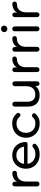

<svg xmlns="http://www.w3.org/2000/svg" viewBox="1475 -2272 803 3793"><g transform="rotate(-90 1876.5 -375.5)"><path d="M183 -441Q208 -487 256 -510.5Q304 -534 351 -534Q353 -534 355 -534Q372 -533 385.5 -520Q399 -507 399 -489Q399 -469 386.5 -456.5Q374 -444 354 -443Q276 -443 231.5 -396.5Q187 -350 187 -264V-45Q187 -25 173 -11Q159 3 139 3Q119 3 105 -11Q91 -25 91 -45V-487Q91 -506 104.5 -519.5Q118 -533 137 -533Q156 -533 169.5 -519.5Q183 -506 183 -487Z M968 -275Q970 -233 924 -233H536Q545 -163 597.5 -120.5Q650 -78 728 -78Q752 -78 770 -80.5Q788 -83 803.5 -89Q819 -95 834.5 -105Q850 -115 868 -129Q879 -137 892 -137Q901 -137 910 -132.5Q919 -128 925 -120Q936 -106 933.5 -89.5Q931 -73 917 -62Q877 -26 835 -11Q791 6 725 6Q641 6 576 -28.5Q511 -63 475.5 -125Q440 -187 440 -265Q440 -342 474.5 -404Q509 -466 569.5 -500.5Q630 -535 706 -535Q782 -535 841.5 -500.5Q901 -466 935 -404Q965 -347 968 -275ZM706 -454Q637 -454 590.5 -412Q544 -370 536 -302H876Q868 -369 821.5 -411.5Q775 -454 706 -454Z M1332 6Q1251 6 1187.5 -29Q1124 -64 1088 -125.5Q1052 -187 1052 -265Q1052 -343 1088 -404.5Q1124 -466 1187.5 -500.5Q1251 -535 1332 -535Q1404 -535 1450 -512Q1496 -489 1532 -446Q1543 -432 1542.5 -414Q1542 -396 1528 -384Q1515 -373 1499 -373Q1479 -373 1465 -389Q1432 -426 1404 -438.5Q1376 -451 1331 -451Q1279 -451 1237.5 -428Q1196 -405 1172.5 -362.5Q1149 -320 1149 -265Q1149 -209 1172.5 -166.5Q1196 -124 1237.5 -101Q1279 -78 1331 -78Q1376 -78 1405 -90.5Q1434 -103 1458 -132Q1472 -147 1490 -147Q1507 -147 1520 -135Q1534 -123 1535 -105.5Q1536 -88 1524 -74Q1522 -72 1521.5 -71Q1521 -70 1519 -69Q1485 -34 1446 -15Q1404 6 1332 6Z M2166 -483V-41Q2165 -22 2152 -9.5Q2139 3 2121 3Q2101 3 2088.5 -9.5Q2076 -22 2075 -42V-80Q2046 -39 1998.5 -16.5Q1951 6 1895 6Q1789 6 1728 -52.5Q1667 -111 1667 -225V-485Q1667 -505 1681 -519Q1695 -533 1715 -533Q1735 -533 1749 -519Q1763 -505 1763 -485V-236Q1763 -159 1800 -119.5Q1837 -80 1906 -80Q1982 -80 2026 -126Q2070 -172 2070 -256V-483Q2070 -503 2083.5 -518Q2097 -533 2118 -533Q2139 -533 2152.5 -518Q2166 -503 2166 -483Z M2441 -441Q2466 -487 2514 -510.5Q2562 -534 2609 -534Q2611 -534 2613 -534Q2630 -533 2643.5 -520Q2657 -507 2657 -489Q2657 -469 2644.5 -456.5Q2632 -444 2612 -443Q2534 -443 2489.5 -396.5Q2445 -350 2445 -264V-45Q2445 -25 2431 -11Q2417 3 2397 3Q2377 3 2363 -11Q2349 -25 2349 -45V-487Q2349 -506 2362.5 -519.5Q2376 -533 2395 -533Q2414 -533 2427.5 -519.5Q2441 -506 2441 -487Z M2844 -441Q2869 -487 2917 -510.5Q2965 -534 3012 -534Q3014 -534 3016 -534Q3033 -533 3046.5 -520Q3060 -507 3060 -489Q3060 -469 3047.5 -456.5Q3035 -444 3015 -443Q2937 -443 2892.5 -396.5Q2848 -350 2848 -264V-45Q2848 -25 2834 -11Q2820 3 2800 3Q2780 3 2766 -11Q2752 -25 2752 -45V-487Q2752 -506 2765.5 -519.5Q2779 -533 2798 -533Q2817 -533 2830.5 -519.5Q2844 -506 2844 -487Z M3251 -45Q3251 -25 3237 -11Q3223 3 3203 3Q3183 3 3169.5 -10.5Q3156 -24 3155 -44V-487Q3155 -507 3169 -521Q3183 -535 3203 -535Q3223 -535 3237 -521Q3251 -507 3251 -487ZM3203 -632Q3175 -632 3156.5 -650Q3138 -668 3138 -694Q3138 -720 3156.5 -738.5Q3175 -757 3203 -757Q3231 -757 3249.5 -739.5Q3268 -722 3268 -696Q3268 -669 3249.5 -650.5Q3231 -632 3203 -632Z M3526 -441Q3551 -487 3599 -510.5Q3647 -534 3694 -534Q3696 -534 3698 -534Q3715 -533 3728.5 -520Q3742 -507 3742 -489Q3742 -469 3729.5 -456.5Q3717 -444 3697 -443Q3619 -443 3574.5 -396.5Q3530 -350 3530 -264V-45Q3530 -25 3516 -11Q3502 3 3482 3Q3462 3 3448 -11Q3434 -25 3434 -45V-487Q3434 -506 3447.5 -519.5Q3461 -533 3480 -533Q3499 -533 3512.5 -519.5Q3526 -506 3526 -487Z"/></g></svg>

Font: Sepalumica Med
Style: Regular
Weight: 500
Designer: Julieta Ulanovsky
Foundry: Julieta Ulanovsky
Version: Version 7.200